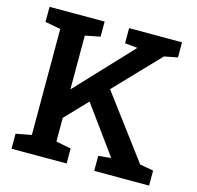

<svg xmlns="http://www.w3.org/2000/svg" viewBox="-104 -820 954 929"><g transform="rotate(15 373.0 -355.5)"><path d="M32.2 0V-75.2L109.9 -89.8V-620.6L32.2 -635.3V-710.9H308.1V-635.3L232.9 -620.6V-351.1L492.2 -627L493.7 -628.9L430.7 -635.3V-710.9H695.8V-635.3L628.9 -622.1L418 -401.9L653.3 -87.4L721.2 -75.2V0H446.3V-75.2L509.3 -81.5V-82L337.9 -318.4L232.9 -208.5V-89.8L308.1 -75.2V0Z"/></g></svg>

Font: Roboto Slab Medium
Style: Regular
Weight: 500
Designer: Google
Version: Version 2.001; ttfautohint (v1.8.3)